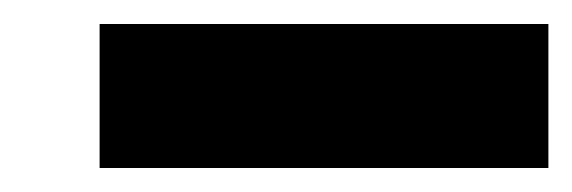

<svg xmlns="http://www.w3.org/2000/svg" viewBox="-20 -768 477 160"><path d="M63 -628V-748H437V-628Z"/></svg>

Font: Lexend Deca Black
Style: Regular
Weight: 900
Designer: Bonnie Shaver-Troup, Thomas Jockin
Foundry: Lexend
Version: Version 1.007